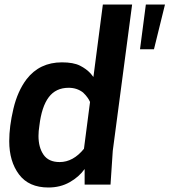

<svg xmlns="http://www.w3.org/2000/svg" viewBox="-20 -820 753 853"><path d="M195 13Q108 13 64.5 -45Q21 -103 21 -193Q21 -258 39.5 -336.5Q58 -415 98 -468Q156 -543 255 -543Q306 -543 335 -528.5Q364 -514 383 -493L395 -478L437 -800H567L481 -150L471 0H356V-69Q331 -34 289.5 -10.5Q248 13 195 13ZM245 -100Q305 -100 353 -159L380 -367Q371 -388 349 -409Q322 -430 285 -430Q228 -430 196.5 -388Q165 -346 155 -262Q151 -237 151 -216Q151 -165 173.5 -132.5Q196 -100 245 -100ZM664 -601H602L628 -800H713Z"/></svg>

Font: Tanohe Sans SemiBold
Style: Italic
Weight: 600
Designer: Village Type and Design LLC & Cristiano Sobral
Foundry: Cooper Hewitt Smithsonian Design Museum
Version: Version 1.00;September 29, 2021;FontCreator 13.0.0.2655 64-b